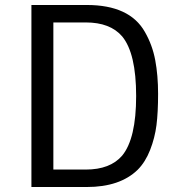

<svg xmlns="http://www.w3.org/2000/svg" viewBox="-20 -750 738 770"><path d="M106 -730H328Q500 -730 561 -622Q591 -570 602.5 -509Q614 -448 614 -373.5Q614 -299 607.5 -248Q601 -197 582 -148.5Q563 -100 532 -69Q461 0 328 0H106ZM324 -660H194V-70H324Q422 -70 470 -126Q526 -194 526 -365Q526 -536 470 -604Q422 -660 324 -660Z"/></svg>

Font: Sintony
Style: Regular
Weight: 400
Version: Version 001.001